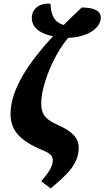

<svg xmlns="http://www.w3.org/2000/svg" viewBox="-20 -837 585 1076"><path d="M264 219C353 144 421 84 421 -8C421 -65 384 -101 304 -137C244 -164 211 -189 211 -257C211 -361 282 -531 362 -625C468 -628 545 -678 545 -739C545 -779 501 -795 438 -795C405 -764 371 -731 337 -697C274 -715 265 -770 263 -816C204 -822 165 -790 159 -750C153 -702 178 -654 277 -634C148 -494 39 -340 39 -199C39 -93 109 -41 226 8C264 24 276 39 276 62C276 98 246 138 211 179Z"/></svg>

Font: Noto Serif ExtraCondensed Black
Style: Italic
Weight: 900
Width: 2
Italic angle: -12°
Designer: Monotype Design Team
Foundry: Monotype Imaging Inc.
Version: Version 2.014